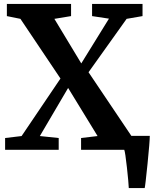

<svg xmlns="http://www.w3.org/2000/svg" viewBox="-20 -763 783 978"><path d="M717 195H636Q635 167 626.5 90Q618 13 613 0H393V-60L477 -70L327 -315L183 -70L279 -60V0H6V-60L90 -70L288 -363L84 -667L15 -681V-743H342V-681L257 -667L394 -440L535 -668L449 -681V-743H706V-681L625 -667L431 -395L649 -71H743Q743 -42 731.5 71.5Q720 185 717 195Z"/></svg>

Font: Koeln Type Serif
Style: Bold
Weight: 700
Designer: Eben Sorkin
Foundry: Eben Sorkin
Version: Version 2.002